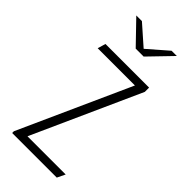

<svg xmlns="http://www.w3.org/2000/svg" viewBox="-207 -662 700 700"><g transform="rotate(45 143.5 -311.5)"><path d="M39 -623H68L144 -556L221 -623H248L164 -536H123ZM22 -9 216 -439H24L33 -470H258V-448L70 -31H267L252 0H22Z"/></g></svg>

Font: Smooch Sans Thin Light
Style: Regular
Weight: 300
Version: Version 1.010